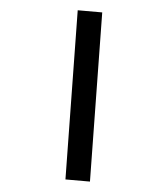

<svg xmlns="http://www.w3.org/2000/svg" viewBox="-51 -739 688 785"><g transform="rotate(5 293.0 -346.5)"><path d="M246.6 0 236.3 -693.4H336.9L347.2 0Z"/></g></svg>

Font: Cascadia Code
Style: Regular
Weight: 400
Monospace: yes
Designer: Aaron Bell
Foundry: Saja Typeworks
Version: Version 2106.017